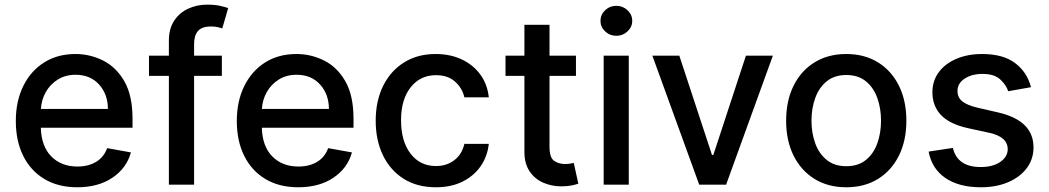

<svg xmlns="http://www.w3.org/2000/svg" viewBox="-20 -781 4436 812"><path d="M306.5 11Q226.2 11 168 -23.8Q109.7 -58.6 78.3 -121.6Q46.9 -184.7 46.9 -269.2Q46.9 -353 78.3 -416.9Q109.7 -480.8 166.4 -516.7Q223 -552.6 299 -552.6Q360.8 -552.6 416 -525Q471.2 -497.5 505.9 -437.3Q540.5 -377.1 540.5 -278.4V-240.8H152.7Q154.8 -161.9 197.1 -119.3Q239.3 -76.7 307.5 -76.7Q353 -76.7 386 -96.2Q419 -115.8 433.2 -154.5L533.7 -136.4Q515.6 -70 455.6 -29.5Q395.6 11 306.5 11ZM436.4 -320.3Q436.1 -382.8 398.8 -423.8Q361.5 -464.8 299.7 -464.8Q256.7 -464.8 224.6 -444.8Q192.5 -424.7 173.8 -391.9Q155.2 -359 153.1 -320.3Z M800.8 0H694.2V-460.2H610.1V-545.5H694.2V-608.7Q694.2 -659.8 716.8 -693.7Q739.3 -727.6 776.3 -744.5Q813.2 -761.4 856.2 -761.4Q888.5 -761.4 911.2 -756.2Q933.9 -751.1 945 -746.8L920.1 -660.9Q912.6 -663.4 900.9 -666.2Q889.2 -669 872.5 -669Q833.8 -669 817.3 -649.9Q800.8 -630.7 800.8 -594.5V-545.5H918.3V-460.2H800.8Z M1241.1 11Q1160.9 11 1102.6 -23.8Q1044.4 -58.6 1013 -121.6Q981.5 -184.7 981.5 -269.2Q981.5 -353 1013 -416.9Q1044.4 -480.8 1101 -516.7Q1157.7 -552.6 1233.7 -552.6Q1295.5 -552.6 1350.7 -525Q1405.9 -497.5 1440.5 -437.3Q1475.1 -377.1 1475.1 -278.4V-240.8H1087.4Q1089.5 -161.9 1131.7 -119.3Q1174 -76.7 1242.2 -76.7Q1287.6 -76.7 1320.7 -96.2Q1353.7 -115.8 1367.9 -154.5L1468.4 -136.4Q1450.3 -70 1390.3 -29.5Q1330.3 11 1241.1 11ZM1371.1 -320.3Q1370.7 -382.8 1333.5 -423.8Q1296.2 -464.8 1234.4 -464.8Q1191.4 -464.8 1159.3 -444.8Q1127.1 -424.7 1108.5 -391.9Q1089.8 -359 1087.7 -320.3Z M1823.2 11Q1744 11 1687 -25Q1630 -61.1 1599.4 -124.6Q1568.9 -188.2 1568.9 -270.2Q1568.9 -353.7 1600.1 -417.3Q1631.4 -480.8 1688.4 -516.7Q1745.4 -552.6 1822.1 -552.6Q1884.2 -552.6 1932.9 -529.7Q1981.5 -506.7 2011.5 -465.6Q2041.5 -424.4 2047.2 -369.3H1943.9Q1935.4 -407.7 1905 -435.4Q1874.6 -463.1 1823.9 -463.1Q1757.5 -463.1 1716.8 -411.8Q1676.1 -360.4 1676.1 -272.7Q1676.1 -183.6 1716.3 -131.2Q1756.4 -78.8 1823.9 -78.8Q1869.3 -78.8 1901.6 -103.7Q1933.9 -128.6 1943.9 -172.6H2047.2Q2041.5 -119.7 2012.8 -78.1Q1984 -36.6 1935.9 -12.8Q1887.8 11 1823.2 11Z M2356.9 7.1H2353.3Q2313.6 7.1 2277.9 -8.2Q2242.2 -23.4 2220 -56.1Q2197.8 -88.8 2197.8 -138.1V-460.2H2117.9V-545.5H2197.8V-676.1H2304V-545.5H2415.8V-460.2H2304V-160.2Q2304 -114 2323.7 -100.7Q2343.4 -87.4 2369.3 -87.4Q2382.1 -87.4 2391.7 -89.1Q2401.3 -90.9 2406.6 -92L2425.8 -4.3Q2416.5 -0.7 2399.3 3Q2382.1 6.7 2356.9 7.1Z M2639.2 0H2533V-545.5H2639.2ZM2586.6 -629.6Q2558.9 -629.6 2539.2 -648.3Q2519.5 -666.9 2519.5 -692.8Q2519.5 -719.1 2539.2 -737.7Q2558.9 -756.4 2586.6 -756.4Q2614 -756.4 2633.9 -737.7Q2653.8 -719.1 2653.8 -692.8Q2653.8 -666.9 2633.9 -648.3Q2614 -629.6 2586.6 -629.6Z M3050.8 0H2937.1L2739 -545.5H2853L2991.1 -125.7H2996.8L3134.6 -545.5H3248.6Z M3558.9 11Q3482.2 11 3425.1 -24.1Q3367.9 -59.3 3336.3 -122.7Q3304.7 -186.1 3304.7 -270.2Q3304.7 -355.1 3336.3 -418.7Q3367.9 -482.2 3425.1 -517.4Q3482.2 -552.6 3558.9 -552.6Q3636 -552.6 3693 -517.4Q3750 -482.2 3781.6 -418.7Q3813.2 -355.1 3813.2 -270.2Q3813.2 -186.1 3781.6 -122.7Q3750 -59.3 3693 -24.1Q3636 11 3558.9 11ZM3559.3 -78.1Q3609.4 -78.1 3641.9 -104.4Q3674.4 -130.7 3690.2 -174.5Q3706 -218.4 3706 -270.6Q3706 -322.8 3690.2 -366.8Q3674.4 -410.9 3641.9 -437.3Q3609.4 -463.8 3559.3 -463.8Q3509.2 -463.8 3476.6 -437.3Q3443.9 -410.9 3427.9 -366.8Q3411.9 -322.8 3411.9 -270.6Q3411.9 -218.4 3427.9 -174.5Q3443.9 -130.7 3476.6 -104.4Q3509.2 -78.1 3559.3 -78.1Z M4127.8 11Q4035.9 11 3978.3 -28.2Q3920.8 -67.5 3907.3 -139.9L4009.9 -155.5Q4029.1 -74.6 4127.1 -74.6Q4179.3 -74.6 4210.6 -96.4Q4241.8 -118.3 4241.8 -149.9Q4241.8 -202.1 4164.8 -219.1L4072.4 -239.3Q3995.7 -256.4 3959.5 -294.7Q3923.3 -333.1 3923.3 -391Q3923.3 -439.3 3950.3 -475.7Q3977.3 -512.1 4024.9 -532.3Q4072.4 -552.6 4133.9 -552.6Q4222.3 -552.6 4273.1 -514.2Q4323.9 -475.9 4340.2 -412.3L4244 -395.2Q4234.7 -422.6 4209.7 -445.5Q4184.7 -468.4 4134.9 -468.4Q4089.8 -468.4 4059.7 -448.5Q4029.5 -428.6 4029.5 -397.4V-395.6Q4029.5 -368.6 4049.7 -352.3Q4070 -335.9 4115.1 -325.3L4201.7 -305.4Q4350.9 -271 4350.9 -157.7Q4350.9 -108.3 4322.6 -70.3Q4294.4 -32.3 4244.1 -10.7Q4193.9 11 4127.8 11Z"/></svg>

Font: Linik Sans Medium
Style: Regular
Weight: 500
Designer: Rasmus Andersson (font), Cristiano Sobral (main changes)
Foundry: rsms
Version: Version 3.018;June 1, 2022;FontCreator 14.0.0.2814 64-bit; t